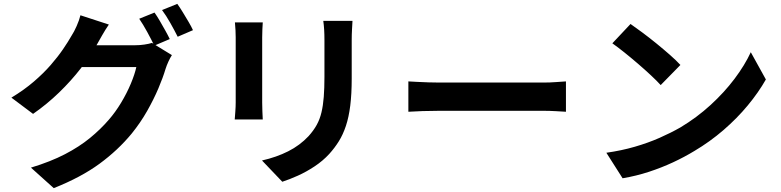

<svg xmlns="http://www.w3.org/2000/svg" viewBox="-20 -884 4040 993"><path d="M779 -819Q792 -801 806.5 -776Q821 -751 835 -726Q849 -701 858 -682L778 -648Q763 -679 741.5 -718.5Q720 -758 700 -787ZM897 -864Q910 -846 925.5 -820.5Q941 -795 955.5 -770.5Q970 -746 978 -728L899 -694Q883 -726 861 -765Q839 -804 818 -832ZM869 -599Q860 -585 851 -565.5Q842 -546 836 -527Q823 -483 799 -426.5Q775 -370 741 -310Q707 -250 661 -193Q590 -107 494.5 -37Q399 33 258 89L140 -17Q242 -48 316 -86.5Q390 -125 445 -170Q500 -215 543 -265Q577 -304 606.5 -353Q636 -402 656.5 -451Q677 -500 685 -537H348L394 -650Q407 -650 437 -650Q467 -650 504 -650Q541 -650 577.5 -650Q614 -650 642 -650Q670 -650 679 -650Q703 -650 726.5 -653.5Q750 -657 766 -662ZM543 -757Q525 -731 508 -701Q491 -671 482 -655Q448 -595 398 -530.5Q348 -466 285.5 -405.5Q223 -345 151 -295L39 -379Q105 -419 155 -462Q205 -505 242 -547.5Q279 -590 306 -629.5Q333 -669 351 -701Q363 -719 376.5 -749.5Q390 -780 396 -805Z M1803 -776Q1802 -755 1800.5 -730.5Q1799 -706 1799 -676Q1799 -650 1799 -613Q1799 -576 1799 -539.5Q1799 -503 1799 -478Q1799 -398 1791.5 -338Q1784 -278 1769 -233Q1754 -188 1732.5 -153.5Q1711 -119 1683 -88Q1650 -52 1607 -23.5Q1564 5 1520.5 24.5Q1477 44 1440 56L1335 -54Q1410 -71 1470.5 -101.5Q1531 -132 1576 -180Q1602 -209 1618 -238Q1634 -267 1642.5 -302.5Q1651 -338 1654.5 -383Q1658 -428 1658 -486Q1658 -512 1658 -548Q1658 -584 1658 -619Q1658 -654 1658 -676Q1658 -706 1656.5 -730.5Q1655 -755 1652 -776ZM1339 -768Q1338 -750 1337 -732.5Q1336 -715 1336 -691Q1336 -680 1336 -655Q1336 -630 1336 -596.5Q1336 -563 1336 -526.5Q1336 -490 1336 -456Q1336 -422 1336 -394.5Q1336 -367 1336 -353Q1336 -334 1337 -309Q1338 -284 1339 -266H1194Q1195 -280 1197 -306Q1199 -332 1199 -354Q1199 -368 1199 -395Q1199 -422 1199 -456.5Q1199 -491 1199 -527.5Q1199 -564 1199 -597Q1199 -630 1199 -655Q1199 -680 1199 -691Q1199 -705 1198 -727.5Q1197 -750 1195 -768Z M2092 -463Q2110 -462 2138 -460.5Q2166 -459 2196.5 -458Q2227 -457 2253 -457Q2278 -457 2315 -457Q2352 -457 2395.5 -457Q2439 -457 2485.5 -457Q2532 -457 2578 -457Q2624 -457 2665 -457Q2706 -457 2738.5 -457Q2771 -457 2790 -457Q2825 -457 2856 -459.5Q2887 -462 2907 -463V-306Q2890 -307 2856 -309Q2822 -311 2790 -311Q2771 -311 2738 -311Q2705 -311 2664 -311Q2623 -311 2577.5 -311Q2532 -311 2485 -311Q2438 -311 2394.5 -311Q2351 -311 2314.5 -311Q2278 -311 2253 -311Q2210 -311 2165 -309.5Q2120 -308 2092 -306Z M3241 -760Q3267 -742 3302 -716Q3337 -690 3374.5 -659.5Q3412 -629 3445 -600Q3478 -571 3499 -548L3397 -444Q3378 -465 3347 -494Q3316 -523 3280 -554Q3244 -585 3209 -613Q3174 -641 3147 -660ZM3116 -94Q3194 -105 3263 -125Q3332 -145 3391 -171Q3450 -197 3499 -225Q3584 -276 3655 -341Q3726 -406 3779 -476.5Q3832 -547 3863 -614L3941 -473Q3903 -406 3847.5 -339Q3792 -272 3722 -211.5Q3652 -151 3571 -103Q3520 -72 3461 -44.5Q3402 -17 3336.5 4.5Q3271 26 3200 38Z"/></svg>

Font: Farlight84_Sys_V01
Style: Bold
Weight: 700
Designer: Monotype Design Team, Nadine Chahine and Nizar Qandah
Foundry: Monotype Imaging Inc.
Version: Version 2.004;October 31, 2024;FontCreator 14.0.0.2814 64-bi